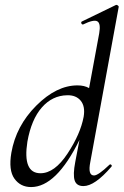

<svg xmlns="http://www.w3.org/2000/svg" viewBox="-20 -745 501 778"><path d="M461 -717 346 -89Q335 -34 361 -34Q378 -34 423 -77Q427 -81 431 -77Q435 -73 431 -69Q364 9 318 9Q290 9 282.5 -14Q275 -37 285 -89L302 -178Q208 13 106 13Q63 13 38.5 -21Q14 -55 26 -126Q45 -235 127 -317Q209 -399 294 -399Q322 -399 341 -388L382 -610Q389 -650 374.5 -658.5Q360 -667 317 -646Q314 -645 311.5 -647.5Q309 -650 309 -653.5Q309 -657 312 -658L450 -725Q454 -726 458 -722.5Q462 -719 461 -717ZM144 -43Q201 -43 253.5 -122.5Q306 -202 319 -272Q326 -314 307 -337Q288 -360 252 -359Q192 -358 149.5 -309.5Q107 -261 91 -171Q71 -43 144 -43Z"/></svg>

Font: Cormorant Infant Book
Style: Italic
Weight: 500
Italic angle: -10°
Designer: Christian Thalmann (Catharsis Fonts)
Version: Version 1.000;PS 002.000;hotconv 1.0.88;makeotf.lib2.5.64775